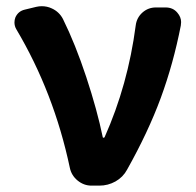

<svg xmlns="http://www.w3.org/2000/svg" viewBox="-20 -583 617 603"><path d="M378.9 -49.8Q366.2 -26.4 342.8 -13.2Q319.3 0 292 0H267.6Q243.2 0 223.6 -16.1Q204.1 -32.2 199.2 -56.6Q149.4 -292 31.2 -491.2Q25.4 -501 25.4 -512.7Q25.4 -520.5 28.3 -528.3Q37.1 -547.9 57.6 -552.7L93.8 -561.5Q102.5 -563.5 111.3 -563.5Q127.9 -563.5 142.6 -556.6Q166 -545.9 177.7 -523.4Q216.8 -444.3 251 -340.8Q285.2 -237.3 302.7 -152.3Q302.7 -150.4 305.2 -150.4Q307.6 -150.4 308.6 -152.3Q381.8 -316.4 406.2 -502.9Q409.2 -527.3 427.2 -543.5Q445.3 -559.6 469.7 -559.6H500Q523.4 -559.6 537.1 -543Q548.8 -529.3 548.8 -513.7Q548.8 -508.8 547.9 -502.9Q524.4 -382.8 484.9 -275.4Q445.3 -168 378.9 -49.8Z"/></svg>

Font: Gen Jyuu Gothic Bold
Style: Bold
Weight: 700
Designer: [Source Han Sans]
Ryoko NISHIZUKA  (kana & ideographs); Paul D. Hunt (Latin, Greek & Cyrillic); Wenlong ZHANG  (bopomofo
Version: Version 1.002.20150607